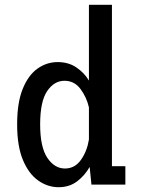

<svg xmlns="http://www.w3.org/2000/svg" viewBox="-20 -770 590 801"><path d="M224.5 11Q179 11 139.5 -16.8Q100 -44.5 75.8 -102.2Q51.5 -160 51.5 -251Q51.5 -342 74.8 -399.2Q98 -456.5 136.5 -483.8Q175 -511 220.5 -511Q265.5 -511 298.2 -489Q331 -467 351 -434V-750H447V-76.5H503V0H361.5L354 -73.5Q334 -38 301.8 -13.5Q269.5 11 224.5 11ZM147.5 -251Q147.5 -156 177.5 -111.5Q207.5 -67 251 -67Q292.5 -67 318 -103.5Q343.5 -140 351 -188V-322Q341.5 -364 316 -398.5Q290.5 -433 249 -433Q206 -433 176.8 -390Q147.5 -347 147.5 -251Z"/></svg>

Font: Trispace SemiCondensed
Style: Regular
Weight: 400
Width: 4
Designer: Tyler Finck
Foundry: Etcetera Type Company
Version: Version 1.210; ttfautohint (v1.8.3)